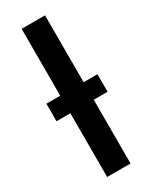

<svg xmlns="http://www.w3.org/2000/svg" viewBox="-198 -807 678 853"><g transform="rotate(-30 140.5 -380.0)"><path d="M80 0V-327H9V-417H80V-760H200V-417H271V-327H200V0Z"/></g></svg>

Font: Noto Sans SemiCondensed SemiBold
Style: Regular
Weight: 600
Width: 4
Designer: Monotype Design Team
Foundry: Monotype Imaging Inc.
Version: Version 2.013; ttfautohint (v1.8.4.7-5d5b)